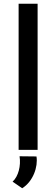

<svg xmlns="http://www.w3.org/2000/svg" viewBox="-20 -797 299 1021"><path d="M79 -777V0H180V-777ZM98 204C156 168 183 90 174 35L84 34C92 84 78 141 47 169Z"/></svg>

Font: Reem Kufi
Style: Regular
Weight: 400
Designer: Khaled Hosny
Version: Version 0.007